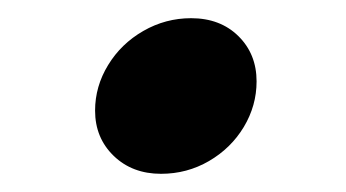

<svg xmlns="http://www.w3.org/2000/svg" viewBox="-20 -177 377 209"><path d="M188 -157.2Q219.7 -157.2 239.5 -137.7Q259.3 -118.2 259.3 -88.4Q259.3 -62 245.4 -38.8Q231.4 -15.6 207.5 -1.7Q183.6 12.2 155.3 12.2Q124 12.2 103.8 -7.3Q83.5 -26.9 83.5 -56.6Q83.5 -83 97.7 -106.2Q111.8 -129.4 136 -143.3Q160.2 -157.2 188 -157.2Z"/></svg>

Font: Lesson One
Style: Bold Italic
Weight: 700
Italic angle: -14°
Designer: But Ko, Victor Gaultney, Annie Olsen, Julie Remington, Don Collingsworth, Eric Hays, Becca Hirsbrunner
Version: Version 1.100